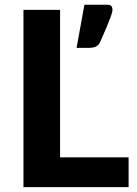

<svg xmlns="http://www.w3.org/2000/svg" viewBox="-20 -766 562 786"><path d="M506.5 -122V0H76V-725.5H226V-122ZM418.5 -746.5Q433.5 -746.5 437 -739.8Q440.5 -733 440.5 -727Q440.5 -722.5 438.8 -715Q437 -707.5 431.5 -692.8Q426 -678 416.2 -654.2Q406.5 -630.5 390 -594Q382.5 -579 371.2 -574.5Q360 -570 342.5 -570H293.5L325.5 -746.5Z"/></svg>

Font: LatoLatin Heavy
Style: Regular
Weight: 800
Designer: Lukasz Dziedzic with Adam Twardoch and Botio Nikoltchev
Foundry: tyPoland Lukasz Dziedzic
Version: Version 2.015; 2015-08-06; http://www.latofonts.com/